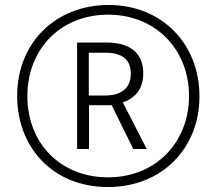

<svg xmlns="http://www.w3.org/2000/svg" viewBox="-20 -743 870 772"><path d="M414 9C630 9 782 -145 782 -356C782 -563 635 -723 416 -723C209 -723 49 -576 49 -357C49 -153 190 9 414 9ZM414 -30C223 -30 90 -167 90 -357C90 -544 222 -684 415 -684C607 -684 740 -543 740 -357C740 -174 610 -30 414 -30ZM290 -144H338V-320H429L516 -144H570L474 -331C523 -349 556 -384 556 -448C556 -533 499 -572 408 -572H290ZM403 -359H337V-531H404C468 -531 506 -506 506 -447C506 -385 463 -359 403 -359Z"/></svg>

Font: Noto Sans Arabic UI XCn Lt
Style: Regular
Weight: 300
Width: 2
Designer: Monotype Design Team, Nadine Chahine and Nizar Qandah
Foundry: Monotype Imaging Inc.
Version: Version 2.010